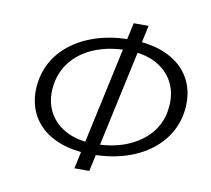

<svg xmlns="http://www.w3.org/2000/svg" viewBox="-76 -754 933 850"><g transform="rotate(10 390.5 -329.0)"><path d="M377 -64Q291 -64 230 -88Q169 -112 133.5 -153.5Q98 -195 87.5 -248.5Q77 -302 90 -360Q107 -433 158.5 -485.5Q210 -538 286.5 -566Q363 -594 455 -594Q542 -594 603 -570Q664 -546 699.5 -504.5Q735 -463 745.5 -409.5Q756 -356 743 -298Q726 -226 674.5 -173Q623 -120 546.5 -92Q470 -64 377 -64ZM379 -112Q456 -112 517 -135Q578 -158 618.5 -200Q659 -242 672 -299Q687 -373 663.5 -428Q640 -483 585.5 -514Q531 -545 452 -545Q376 -545 315 -522.5Q254 -500 214 -458Q174 -416 160 -358Q144 -284 168 -228.5Q192 -173 247 -142.5Q302 -112 379 -112ZM311 10 458 -668H525L378 10Z"/></g></svg>

Font: Ysabeau
Style: Italic
Weight: 400
Italic angle: -12°
Designer: Christian Thalmann (Catharsis Fonts)
Version: Version 2.000;gftools[0.9.27.dev2+g8671c4b]